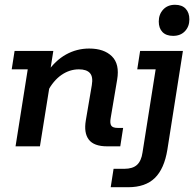

<svg xmlns="http://www.w3.org/2000/svg" viewBox="-20 -612 820 803"><path d="M45 0 96 -322H29L41 -399H203L184 -279L177 -309Q211 -359 256 -384Q301 -409 353 -409Q415 -409 448 -376.5Q481 -344 470 -279L443 -119Q439 -97 445 -87Q451 -77 473 -77H495L483 0H428Q373 0 351.5 -28Q330 -56 339 -109L364 -256Q370 -291 356 -306.5Q342 -322 310 -322Q271 -322 237 -298.5Q203 -275 178 -228L193 -287L147 0ZM443 171 455 94H500Q535 94 553 77.5Q571 61 576 26L631 -322H554L566 -399H745L680 14Q667 94 627.5 132.5Q588 171 516 171ZM704 -462Q675 -462 659.5 -478Q644 -494 644 -522Q644 -552 662.5 -572Q681 -592 712 -592Q741 -592 756.5 -575.5Q772 -559 772 -531Q772 -501 753.5 -481.5Q735 -462 704 -462Z"/></svg>

Font: Rokkitt SemiBold
Style: Italic
Weight: 600
Italic angle: -9°
Designer: Vernon Adams
Foundry: Vernon Adams
Version: Version 3.103